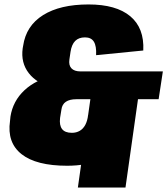

<svg xmlns="http://www.w3.org/2000/svg" viewBox="-20 -733 752 863"><path d="M282 12Q143 12 77 -40Q11 -92 25 -189L27 -209Q38 -279 90 -327.5Q142 -376 229 -395L220 -338Q146 -357 109.5 -404Q73 -451 82 -516L84 -527Q97 -617 173.5 -665Q250 -713 378 -713Q502 -713 565.5 -660Q629 -607 624 -506L412 -485Q414 -526 402 -545.5Q390 -565 362 -565Q334 -565 318 -549Q302 -533 297 -500L292 -466Q288 -440 301 -426Q314 -412 342 -412H712L693 -287H323Q293 -287 276 -275.5Q259 -264 256 -240L250 -203Q246 -170 259 -153Q272 -136 303 -136Q323 -136 338.5 -145Q354 -154 363.5 -172Q373 -190 376 -216H590Q580 -145 539.5 -94Q499 -43 433.5 -15.5Q368 12 282 12ZM609 -349 544 110H330L395 -349Z"/></svg>

Font: Pathway Extreme Condensed Black
Style: Italic
Weight: 900
Width: 3
Italic angle: -8°
Version: Version 1.001;gftools[0.9.26]